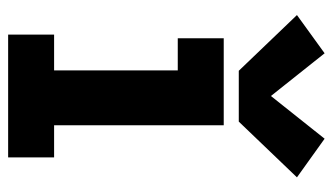

<svg xmlns="http://www.w3.org/2000/svg" viewBox="-193 -625 818 472"><g transform="rotate(90 216.0 -389.0)"><path d="M65 0H367V-113H288V-530H74V-417H153V-113H65ZM154 -567H279L416 -710L321 -778L216 -646L111 -778L17 -710Z"/></g></svg>

Font: Iosevka Sparkle Extrabold
Style: Regular
Weight: 800
Designer: Belleve Invis
Foundry: Belleve Invis
Version: Version 4.5.0; ttfautohint (v1.8.3)